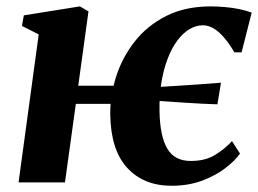

<svg xmlns="http://www.w3.org/2000/svg" viewBox="-20 -570 806 600"><path d="M38 0 101 -462.5 48.5 -489 54.5 -522 229.5 -550 256.5 -534.5 224.5 -302H377L367 -245.5H217L183 0ZM516 10.5Q429 10.5 377.5 -45.5Q326 -101.5 324.5 -213Q324 -271.5 343 -331Q362 -390.5 401 -440.2Q440 -490 499.2 -520Q558.5 -550 638.5 -550Q658.5 -550 682.2 -548Q706 -546 728 -541.5Q750 -537 766.5 -530.5L735 -406.5H712.5Q694 -437.5 677.2 -456Q660.5 -474.5 644.8 -482.8Q629 -491 614 -491Q592 -491 571.5 -478.5Q551 -466 533.8 -442.8Q516.5 -419.5 503.8 -386.2Q491 -353 484.2 -311.2Q477.5 -269.5 478.5 -221Q480 -144 502.8 -105.5Q525.5 -67 576 -67Q621.5 -67 652 -85.8Q682.5 -104.5 705 -129L730 -90Q715 -68.5 684.8 -45Q654.5 -21.5 611.8 -5.5Q569 10.5 516 10.5ZM659.5 -244Q610.5 -245.5 559.5 -249Q508.5 -252.5 445 -256.5L447 -296.5Q487.5 -299 524.2 -301.2Q561 -303.5 596.8 -306Q632.5 -308.5 670.5 -311.5Z"/></svg>

Font: Merriweather 60pt ExtraBold
Style: Italic
Weight: 800
Italic angle: -7.8°
Version: Version 2.101